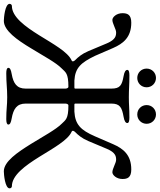

<svg xmlns="http://www.w3.org/2000/svg" viewBox="64 -902 853 1026"><g transform="rotate(90 491.0 -388.5)"><path d="M89 18C141 18 191 -53 236 -128C276 -193 312 -261 343 -291C364 -312 368 -327 441 -327C449 -327 451 -316 451 -310V-99C451 -51 423 -33 373 -24C350 -20 340 -15 340 -6C340 2 352 5 369 5C423 5 447 0 497 0C543 0 560 5 614 5C631 5 643 2 643 -6C643 -15 633 -20 610 -24C560 -33 531 -51 531 -99V-310C531 -316 533 -327 541 -327C614 -327 618 -312 639 -291C670 -260 706 -193 746 -128C792 -54 841 18 893 18C908 18 984 12 984 -13C984 -19 979 -25 973 -25C914 -25 863 -96 816 -171C770 -245 727 -324 682 -344C673 -348 676 -356 684 -364C699 -379 716 -398 731 -433L773 -533C793 -580 814 -582 832 -582C848 -582 879 -562 898 -562C913 -562 934 -584 934 -616C934 -643 926 -663 883 -663C806 -663 772 -621 748 -566L706 -469C673 -393 643 -363 574 -359H538C532 -359 531 -360 531 -366C531 -369 531 -373 531 -377V-556C531 -603 552 -613 602 -622C625 -626 635 -633 635 -642C635 -650 623 -653 606 -653C552 -653 540 -650 497 -650C451 -650 434 -653 380 -653C363 -653 351 -650 351 -642C351 -633 361 -626 384 -622C434 -613 451 -603 451 -556V-377C451 -373 451 -369 451 -366C451 -360 450 -359 444 -359H408C339 -363 312 -395 276 -469L234 -566C210 -621 176 -663 99 -663C56 -663 48 -643 48 -616C48 -584 69 -562 84 -562C103 -562 134 -582 150 -582C168 -582 189 -580 209 -533L251 -433C266 -398 283 -379 298 -364C306 -356 309 -348 300 -344C255 -324 212 -245 166 -171C119 -96 68 -25 9 -25C3 -25 -2 -19 -2 -13C-2 12 74 18 89 18ZM589 -695C617 -695 639 -717 639 -745C639 -773 617 -795 589 -795C561 -795 539 -773 539 -745C539 -717 561 -695 589 -695ZM394 -695C422 -695 444 -717 444 -745C444 -773 422 -795 394 -795C366 -795 344 -773 344 -745C344 -717 366 -695 394 -695Z"/></g></svg>

Font: EB Garamond
Style: Regular
Weight: 400
Designer: Georg Duffner and Octavio Pardo
Foundry: Georg Duffner
Version: Version 1.000;PS 001.000;hotconv 1.0.88;makeotf.lib2.5.64775